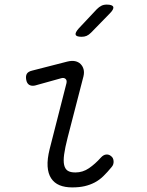

<svg xmlns="http://www.w3.org/2000/svg" viewBox="-20 -805 640 835"><path d="M132 -433Q117 -430 107 -436Q97 -442 94 -458Q91 -475 97 -484.5Q103 -494 120 -498L272 -537Q292 -542 306.5 -539Q321 -536 330.5 -526.5Q340 -517 343.5 -503.5Q347 -490 343 -473L274 -206Q263 -163 259 -134Q255 -105 259 -87.5Q263 -70 274.5 -62.5Q286 -55 308 -55Q340 -55 367 -73.5Q394 -92 419 -120Q430 -132 442 -133Q454 -134 463 -126Q473 -119 474 -104Q475 -89 465 -78Q447 -56 429.5 -39Q412 -22 392 -11.5Q372 -1 348.5 4.5Q325 10 294 10Q262 10 239 0.5Q216 -9 202.5 -29.5Q189 -50 187 -81.5Q185 -113 196 -157L269 -443Q272 -456 265 -462Q258 -468 247 -465ZM376 -663Q366 -653 356.5 -649Q347 -645 335 -645Q312 -645 309 -654Q306 -663 323 -682L401 -765Q411 -775 421 -780Q431 -785 444 -785Q469 -785 472.5 -775Q476 -765 457 -746Z"/></svg>

Font: Maple Mono ExtraLight
Style: Italic
Weight: 275
Italic angle: -10°
Monospace: yes
Designer: subframe7536
Version: Version 7.000